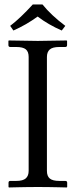

<svg xmlns="http://www.w3.org/2000/svg" viewBox="-20 -825 333 847"><path d="M167.5 -805.2Q205.6 -757.8 268.1 -710.9L252.4 -690.4Q193.8 -715.8 146 -752Q95.7 -715.3 39.1 -690.4L24.9 -710.9Q69.8 -745.1 124.5 -805.2ZM187 -573.7V-71.3Q187 -47.9 199.7 -37.4Q212.4 -26.9 241.7 -26.9H268.1Q276.4 -26.9 276.4 -18.6V0L274.4 2Q257.3 1.5 232.9 1Q208.5 0.5 189 0.2Q169.4 0 147.5 0Q125.5 0 105.7 0.2Q85.9 0.5 61.5 1Q37.1 1.5 19.5 2L17.6 0V-18.6Q17.6 -26.9 25.4 -26.9H51.8Q81.1 -26.9 93.8 -38.1Q106.4 -49.3 106.4 -71.3V-573.7Q106.4 -597.2 93.8 -607.4Q81.1 -617.7 51.8 -617.7H25.4Q17.1 -617.7 17.1 -626V-644.5L19 -646.5L146.5 -644.5L273.9 -646.5L275.9 -644.5V-626Q275.9 -617.7 268.1 -617.7H241.7Q211.9 -617.7 199.5 -606.7Q187 -595.7 187 -573.7Z"/></svg>

Font: Libertinage
Style: l
Weight: 400
Designer: OSP
Foundry: OSP
Version: Version 1.0; 2008; OFL relea